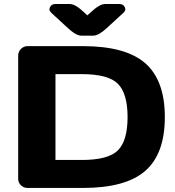

<svg xmlns="http://www.w3.org/2000/svg" viewBox="-20 -928 864 948"><path d="M69.8 -44.9V-652.8Q69.8 -672.9 83.5 -686.5Q97.2 -700.2 116.2 -700.2H389.2Q601.1 -700.2 697.5 -615.5Q793.9 -530.8 793.9 -349.9Q793.9 -168.9 697.5 -84.5Q601.1 0 389.2 0H116.2Q97.2 0 83.5 -12.9Q69.8 -25.9 69.8 -44.9ZM227.1 -893.1Q234.9 -908.2 252.9 -908.2H324.2Q352.1 -908.2 395 -867.2L411.1 -852.1L428.2 -867.2Q471.2 -908.2 499 -908.2H569.8Q587.9 -908.2 595.9 -893.1Q604 -877.9 589.8 -865.2L513.2 -794.9Q467.8 -752 440.9 -752H380.9Q354 -752 309.1 -794.9L232.9 -865.2Q224.1 -874 224.1 -881.1Q224.1 -888.2 227.1 -893.1ZM253.9 -138.2H383.8Q515.1 -138.2 562.5 -186Q609.9 -233.9 609.9 -349.9Q609.9 -465.8 562.5 -513.9Q515.1 -562 383.8 -562H253.9Z"/></svg>

Font: Days One
Style: Regular
Weight: 400
Designer: Alexander Kalachev, Alexey Maslov, Jovanny Lemonad
Foundry: Alexander Kalachev, Alexey Maslov, Jovanny Lemonad
Version: Version 1.002